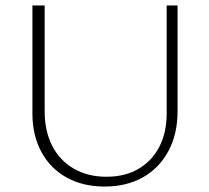

<svg xmlns="http://www.w3.org/2000/svg" viewBox="-20 -678 769 705"><path d="M364 7Q285 7 225 -26Q165 -59 132 -120Q99 -181 99 -262V-658H144V-270Q144 -197 171.5 -143Q199 -89 250.5 -59Q302 -29 371 -29Q439 -29 488.5 -58Q538 -87 565 -139Q592 -191 592 -261V-658H632V-269Q632 -186 598.5 -123.5Q565 -61 505 -27Q445 7 364 7Z"/></svg>

Font: Ysabeau SC ExtraLight
Style: Regular
Weight: 250
Designer: Christian Thalmann (Catharsis Fonts)
Version: Version 2.001;gftools[0.9.30]; featfreeze: smcp